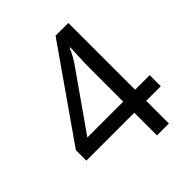

<svg xmlns="http://www.w3.org/2000/svg" viewBox="-198 -843 969 969"><g transform="rotate(-45 286.0 -359.0)"><path d="M552 -162H448V0H363V-162H21V-237L357 -718H448V-241H552ZM363 -466Q363 -518 365 -554.5Q367 -591 368 -624H364Q356 -605 344 -583Q332 -561 321 -546L107 -241H363Z"/></g></svg>

Font: Noto Sans Cypro Minoan
Style: Regular
Weight: 400
Designer: David Williams
Foundry: David Williams
Version: Version 1.503; ttfautohint (v1.8.4.7-5d5b)